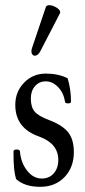

<svg xmlns="http://www.w3.org/2000/svg" viewBox="-20 -709 329 741"><path d="M135 12Q75 12 42 -18Q37 -35 34.5 -58Q32 -81 32 -124Q32 -132 44 -132Q57 -132 57 -124Q61 -80 85 -50Q109 -20 141 -20Q170 -20 187.5 -40Q205 -60 205 -92Q205 -155 131 -182Q39 -214 39 -304Q39 -355 73 -390Q107 -425 157 -425Q205 -425 241 -407Q254 -364 254 -317Q254 -310 243 -310Q231 -310 231 -316Q226 -350 204.5 -372.5Q183 -395 157 -395Q131 -395 115 -376.5Q99 -358 99 -329Q99 -296 113.5 -278.5Q128 -261 171 -245Q221 -226 243 -198.5Q265 -171 265 -122Q265 -63 229 -25.5Q193 12 135 12ZM114 -494Q107 -494 103 -502Q99 -510 104 -525L157 -682Q160 -689 170 -689Q184 -689 200 -678.5Q216 -668 211 -657L136 -512Q127 -494 114 -494Z"/></svg>

Font: Junicode Two Beta Condensed
Style: Regular
Weight: 400
Width: 3
Designer: Peter S. Baker
Foundry: Briery Creek Software
Version: Version 1.053; ttfautohint (v1.8.4)